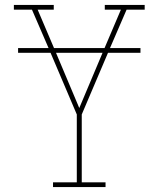

<svg xmlns="http://www.w3.org/2000/svg" viewBox="-20 -755 640 775"><path d="M194 0V-19H290V-293L184 -542H53V-561H176L109 -716H36V-735H197V-716H132L198 -561H402L468 -716H403V-735H564V-716H491L424 -561H547V-542H416L310 -293V-19H406V0ZM300 -319 394 -542H206Z"/></svg>

Font: Iosevka Etoile Thin
Style: Regular
Weight: 100
Designer: Belleve Invis
Foundry: Belleve Invis
Version: Version 22.1.2; ttfautohint (v1.8.4)